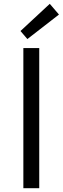

<svg xmlns="http://www.w3.org/2000/svg" viewBox="-20 -983 328 1003"><path d="M102 0H185V-732H102ZM123 -779 288 -907 240 -963 87 -821Z"/></svg>

Font: Genne Gothic Normal
Style: Regular
Weight: 350
Designer: Ryoko NISHIZUKA (kana & ideographs); Paul D. Hunt (Latin, Greek & Cyrillic); Wenlong ZHANG (bopomofo); Sandoll Communica
Foundry: Adobe Systems Incorporated
Version: Version 1.004;PS 1.004;hotconv 16.6.51;makeotf.lib2.5.65220